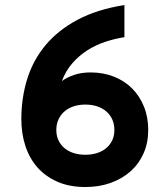

<svg xmlns="http://www.w3.org/2000/svg" viewBox="-20 -732 660 764"><path d="M319.8 12.2Q256.8 12.2 209.2 -8.5Q161.6 -29.3 129.4 -65.4Q97.2 -101.6 81.1 -151.1Q64.9 -200.7 64.9 -257.8Q64.9 -342.8 88.4 -418Q111.8 -493.2 161.6 -552.7Q211.4 -612.3 289.1 -653.6Q366.7 -694.8 475.1 -711.9V-584Q436.5 -578.1 398.4 -565.4Q360.4 -552.7 327.1 -531.5Q293.9 -510.3 267.6 -480Q241.2 -449.7 226.1 -409.2Q244.6 -423.3 273.9 -433.6Q303.2 -443.8 340.8 -443.8Q390.6 -443.8 432.9 -427.2Q475.1 -410.6 505.4 -380.4Q535.6 -350.1 552.7 -308.1Q569.8 -266.1 569.8 -214.8Q569.8 -164.1 551.5 -122.3Q533.2 -80.6 500 -50.8Q466.8 -21 420.9 -4.4Q375 12.2 319.8 12.2ZM319.8 -116.2Q344.7 -116.2 365.7 -122.8Q386.7 -129.4 402.1 -142.1Q417.5 -154.8 426.3 -173.1Q435.1 -191.4 435.1 -214.8Q435.1 -238.8 426.3 -257.6Q417.5 -276.4 402.1 -289.3Q386.7 -302.2 365.7 -309.1Q344.7 -315.9 319.8 -315.9Q294.9 -315.9 273.7 -309.1Q252.4 -302.2 237.1 -289.1Q221.7 -275.9 212.9 -257.1Q204.1 -238.3 204.1 -214.8Q204.1 -191.4 212.9 -173.1Q221.7 -154.8 237.1 -142.1Q252.4 -129.4 273.7 -122.8Q294.9 -116.2 319.8 -116.2Z"/></svg>

Font: Overpass
Style: Bold
Weight: 700
Designer: Delve Withrington
Foundry: Delve Fonts
Version: Version 1.001